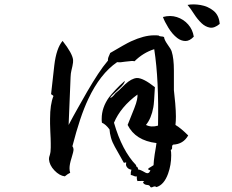

<svg xmlns="http://www.w3.org/2000/svg" viewBox="-20 -837 1040 859"><path d="M653 0Q650 -9 639 -9.5Q628 -10 622 -17Q617 -22 626 -27Q622 -28 595 -27Q591 -36 592 -48Q587 -47 583.5 -48Q580 -49 576 -51Q569 -54 565 -54Q564 -66 568 -78Q556 -79 548.5 -88.5Q541 -98 545 -109Q544 -111 541 -110Q541 -110 540 -110Q536 -108 534 -109L494 -180Q482 -201 476.5 -221Q471 -241 470 -258Q453 -281 436 -288Q435 -293 435 -297.5Q435 -302 435 -306Q435 -356 468 -402Q479 -416 496 -434.5Q513 -453 538 -475Q539 -463 511 -438Q477 -407 473 -400Q479 -397 497 -420Q505 -425 540 -460Q568 -486 592 -488Q620 -489 673 -447Q671 -412 669.5 -389.5Q668 -367 666 -357Q657 -307 633 -278Q657 -266 687 -275Q689 -375 685 -460.5Q681 -546 670 -617Q620 -601 582 -563Q578 -564 575 -564Q572 -564 568 -564Q562 -564 539 -561Q529 -559 520.5 -558.5Q512 -558 504 -559Q428 -507 375 -394Q356 -354 338.5 -301.5Q321 -249 304 -183Q309 -176 309 -168Q309 -159 300 -130Q291 -102 291 -84Q291 -73 294 -64Q283 -59 270 -48Q246 -51 223.5 -74.5Q201 -98 199 -125Q199 -129 200 -134Q201 -139 203 -144Q204 -149 205 -152.5Q206 -156 206 -159Q207 -167 207 -176.5Q207 -186 207 -196Q207 -205 206.5 -218.5Q206 -232 205 -251Q204 -270 204 -283.5Q204 -297 204 -306Q204 -370 219 -407Q219 -409 214 -412Q207 -415 209 -420L223 -545Q232 -621 260 -654Q304 -598 307 -569Q308 -560 304 -541Q301 -530 299.5 -521.5Q298 -513 297 -508Q296 -505 294 -447.5Q292 -390 287 -278Q307 -316 328 -353Q349 -390 370 -427Q395 -470 418 -505Q441 -540 463 -566Q462 -573 465 -581Q468 -589 471 -595Q473 -599 473 -600Q507 -620 530 -633Q553 -646 566 -652Q625 -679 669 -679Q674 -679 679.5 -679Q685 -679 690 -678Q694 -674 702 -674Q710 -674 714 -671Q715 -659 729 -639Q745 -617 748 -607Q758 -576 758 -521V-434L764 -375Q767 -339 767 -316Q767 -306 766.5 -296.5Q766 -287 765 -278Q789 -264 822 -231Q800 -192 755 -190Q749 -187 750 -178Q751 -169 744 -166Q745 -162 745.5 -156Q746 -150 746 -142Q746 -99 732 -60Q714 -10 680 0Q676 -3 672 -3Q671 -3 667 -2Q664 0 660 1Q656 2 653 0ZM630 -65Q646 -56 653 -75Q637 -78 646 -85Q649 -87 654.5 -90Q660 -93 667 -98Q667 -107 668.5 -119Q670 -131 672 -146Q676 -166 677.5 -179Q679 -192 680 -197Q586 -208 551 -278L581 -353Q590 -376 593 -391Q596 -406 595 -414Q520 -359 490 -288Q526 -163 589 -98V-92Q595 -94 599 -78Q604 -80 630 -65ZM773 -667Q751 -684 733.5 -712.5Q716 -741 709 -761Q742 -770 771.5 -760.5Q801 -751 821.5 -728Q842 -705 847 -673Q828 -653 809 -653.5Q790 -654 773 -667ZM963 -730Q939 -710 919 -713.5Q899 -717 882 -733Q863 -751 847.5 -775.5Q832 -800 819 -815Q845 -820 877.5 -814.5Q910 -809 935 -789Q960 -769 963 -730Z"/></svg>

Font: Yuji Hentaigana Akari
Style: Regular
Weight: 400
Designer: Kataoka Yuji
Foundry: Kinuta Font Factory
Version: Version 3.002